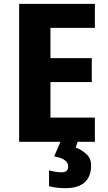

<svg xmlns="http://www.w3.org/2000/svg" viewBox="-20 -734 561 994"><path d="M471.2 -125H241.2V-309.1H455.1V-433.1H241.2V-589.8H471.2V-713.9H79.1V0H293L260.7 75.2C313 84.5 333 104 333 127.9C333 150.9 318.4 158.2 296.9 158.2C277.8 158.2 252.9 153.3 233.9 147.9V230C253.9 235.4 283.2 240.2 317.9 240.2C409.7 240.2 451.7 196.8 451.7 122.1C451.7 97.2 442.9 77.6 425.8 62.5C408.7 47.4 390.6 36.6 372.1 29.8L381.8 0H471.2Z"/></svg>

Font: Avrile Sans
Style: Bold
Weight: 700
Designer: Monotype Design Team, Google (font), Stefan Peev (BGR Cyrillic), Cristiano Sobral (main changes)
Foundry: The Avrile Sans Project Authors
Version: Version 3.110